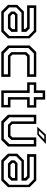

<svg xmlns="http://www.w3.org/2000/svg" viewBox="1098 -1826 728 2964"><g transform="rotate(90 1462.0 -344.0)"><path d="M158 0 55 -103V-245.5L158 -348.5H430V-368L399.5 -398.5H62V-540H468.5L571.5 -437V-103L468.5 0ZM209.2 -102.5 158 -153.2V-206.2L201.5 -249.8H471.5V-155.8L417.8 -102.5ZM178 -38.2H449.2L535.8 -124.8V-417.5L451.2 -502H102.8V-437.8H419.8L471.5 -386.5V-311.5H175.5L94 -230.2V-122.2ZM227 -141.5H399.5L430 -172V-212H217L196 -191V-172Z M784.5 0 681.5 -103V-437L784.5 -540H1166.5V-398.5H853.5L823 -368V-172L853.5 -141.5H1166.5V0ZM807 -38.5H1128V-102.8H838.5L784.8 -156V-387L836.5 -438.2H1128V-502.5H805L720.5 -418V-123.8Z M1376 0V-399H1251.5V-540H1376V-677H1517.5V-540H1641.5V-399H1517.5V-141.5H1638V0ZM1414.8 -38.2H1600V-102.2H1479V-438.2H1603.8V-502.2H1479V-638.8H1414.8V-502.2H1289.5V-438.2H1414.8Z M1854.5 0 1751.5 -103V-540H1893V-172L1923.5 -141.5H2070.5L2101 -172V-540H2242.5V-103L2139.5 0ZM1876.2 -38.8H2120.2L2204.2 -125.2V-501.8H2140V-156.2L2088.8 -103H1907.8L1854 -156.2V-501.8H1789.8V-125.2ZM1936.5 -556 2058.5 -688H2202L2060 -556ZM1997.2 -580H2047.8L2134.2 -663.5H2075.2Z M2455.5 0 2352.5 -103V-245.5L2455.5 -348.5H2727.5V-368L2697 -398.5H2359.5V-540H2766L2869 -437V-103L2766 0ZM2506.8 -102.5 2455.5 -153.2V-206.2L2499 -249.8H2769V-155.8L2715.2 -102.5ZM2475.5 -38.2H2746.8L2833.2 -124.8V-417.5L2748.8 -502H2400.2V-437.8H2717.2L2769 -386.5V-311.5H2473L2391.5 -230.2V-122.2ZM2524.5 -141.5H2697L2727.5 -172V-212H2514.5L2493.5 -191V-172Z"/></g></svg>

Font: Tourney Thin
Style: Regular
Weight: 100
Designer: Tyler Finck
Foundry: Etcetera Type Co
Version: Version 1.015